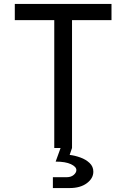

<svg xmlns="http://www.w3.org/2000/svg" viewBox="-20 -750 640 973"><path d="M255 0V-648H55V-730H545V-648H345V0L333 35Q359 38 387 48Q415 58 434 76Q453 94 453 120Q453 154 420 178.5Q387 203 333 203H248V148H318Q340 148 353.5 136.5Q367 125 367 112Q367 95 339.5 82Q312 69 262 69L287 0Z"/></svg>

Font: JetBrains Mono NL
Style: Regular
Weight: 400
Monospace: yes
Designer: Philipp Nurullin, Konstantin Bulenkov
Foundry: JetBrains
Version: Version 2.305; ttfautohint (v1.8.4.7-5d5b)